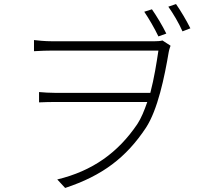

<svg xmlns="http://www.w3.org/2000/svg" viewBox="-20 -872 1040 949"><path d="M921 -732C901 -772 873 -819 850 -852L812 -839C836 -805 863 -760 882 -717L921 -732ZM802 -706C783 -745 754 -793 731 -826L693 -814C716 -780 744 -732 763 -692L802 -706ZM701 -240C760 -330 793 -491 814 -615C817 -631 821 -639 823 -646L783 -672C772 -669 759 -668 742 -668H240C200 -668 166 -672 148 -674V-619C186 -621 210 -622 240 -622H763C754 -562 742 -485 723 -413H254C222 -413 199 -415 173 -417V-366C200 -367 222 -368 255 -368H708C693 -325 678 -288 659 -259C563 -117 437 -27 263 15L302 57C487 -4 604 -94 701 -240Z"/></svg>

Font: Glow Sans SC Normal Light
Style: Regular
Weight: 300
Designer: Ryoko NISHIZUKA (kana, bopomofo & ideographs); Paul D. Hunt (Latin, Greek & Cyrillic); Sandoll Communications, Soo-young
Version: Version 0.93